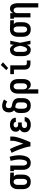

<svg xmlns="http://www.w3.org/2000/svg" viewBox="1988 -2808 1025 5040"><g transform="rotate(-90 2500.0 -287.5)"><path d="M249 8Q222 8 195.5 2.5Q169 -3 145.5 -16Q122 -29 104 -49.5Q86 -70 75 -95Q64 -120 59.5 -146.5Q55 -173 55 -200V-330Q55 -356 59 -381.5Q63 -407 73 -431Q83 -455 99.5 -475.5Q116 -496 138 -509.5Q160 -523 185 -530.5Q210 -538 236 -538Q239 -538 242.5 -538Q246 -538 250 -538L489 -530V-434L387 -437Q399 -428 409 -416Q419 -404 425.5 -390Q432 -376 434.5 -360.5Q437 -345 437 -330V-200Q437 -173 433 -147Q429 -121 418.5 -96.5Q408 -72 391 -51Q374 -30 351 -16.5Q328 -3 302 2.5Q276 8 249 8ZM249 -88Q261 -88 273.5 -92Q286 -96 295 -105Q304 -114 310 -125.5Q316 -137 319.5 -149.5Q323 -162 324 -174.5Q325 -187 325 -200V-330Q325 -348 322.5 -366.5Q320 -385 312 -401.5Q304 -418 289 -429.5Q274 -441 255 -442H250Q249 -442 247.5 -442Q246 -442 244 -442Q225 -442 208.5 -431Q192 -420 182.5 -403.5Q173 -387 170 -368Q167 -349 167 -330V-200Q167 -180 170.5 -160.5Q174 -141 184 -124.5Q194 -108 211.5 -98Q229 -88 249 -88Z M746 8Q720 8 694 2Q668 -4 646 -18Q624 -32 607.5 -53Q591 -74 581 -98Q571 -122 567 -148Q563 -174 563 -200V-434H528V-530H675V-200Q675 -182 677.5 -163.5Q680 -145 688 -128Q696 -111 711.5 -99.5Q727 -88 745 -88Q760 -88 773.5 -95.5Q787 -103 795.5 -115Q804 -127 810 -141Q816 -155 819.5 -169.5Q823 -184 825.5 -199Q828 -214 830 -228.5Q832 -243 832.5 -258Q833 -273 833 -288Q833 -347 823.5 -405.5Q814 -464 798 -521L905 -548Q924 -485 934.5 -420Q945 -355 945 -289Q945 -256 941 -222.5Q937 -189 928.5 -156.5Q920 -124 905.5 -93.5Q891 -63 867.5 -39Q844 -15 811.5 -3.5Q779 8 746 8Z M1175 0Q1175 -33 1167 -65Q1159 -97 1150.5 -128.5Q1142 -160 1132 -191Q1122 -222 1111 -253Q1100 -284 1088.5 -314.5Q1077 -345 1064.5 -375Q1052 -405 1038 -435Q1024 -465 1009 -494L1108 -538Q1152 -454 1186.5 -366Q1221 -278 1248 -188Q1262 -223 1275 -258.5Q1288 -294 1298.5 -330Q1309 -366 1317 -402.5Q1325 -439 1325 -477V-530H1437V-477Q1437 -435 1428 -394Q1419 -353 1407 -312.5Q1395 -272 1381 -232.5Q1367 -193 1351.5 -154Q1336 -115 1319.5 -76.5Q1303 -38 1286 0Z M1748 8Q1723 8 1699 5Q1675 2 1652 -6.5Q1629 -15 1609 -29Q1589 -43 1574.5 -62.5Q1560 -82 1553.5 -106Q1547 -130 1547 -154Q1547 -174 1551.5 -193Q1556 -212 1567 -228.5Q1578 -245 1593.5 -257Q1609 -269 1627 -277Q1612 -285 1599.5 -296.5Q1587 -308 1578.5 -322Q1570 -336 1566.5 -352.5Q1563 -369 1563 -386Q1563 -409 1569 -431Q1575 -453 1588 -471.5Q1601 -490 1619.5 -503Q1638 -516 1659 -524Q1680 -532 1702.5 -535Q1725 -538 1747 -538Q1770 -538 1792 -535Q1814 -532 1835 -524Q1856 -516 1874 -502.5Q1892 -489 1905 -470.5Q1918 -452 1924.5 -430Q1931 -408 1931 -386Q1931 -386 1931 -385.5Q1931 -385 1931 -384H1819Q1819 -384 1819 -384.5Q1819 -385 1819 -385Q1819 -398 1813 -410Q1807 -422 1796.5 -429.5Q1786 -437 1773 -439.5Q1760 -442 1747 -442Q1734 -442 1721 -439.5Q1708 -437 1697 -429.5Q1686 -422 1680.5 -409.5Q1675 -397 1675 -384Q1675 -384 1675 -384Q1675 -384 1675 -384Q1675 -384 1675 -384Q1675 -384 1675 -384Q1675 -370 1681 -357.5Q1687 -345 1698 -337Q1709 -329 1722.5 -326.5Q1736 -324 1750 -324H1806V-228H1750Q1734 -228 1717.5 -224.5Q1701 -221 1687.5 -212Q1674 -203 1666.5 -188Q1659 -173 1659 -157Q1659 -157 1659 -156.5Q1659 -156 1659 -156Q1659 -141 1666.5 -126Q1674 -111 1687 -102.5Q1700 -94 1716 -91Q1732 -88 1748 -88Q1763 -88 1778 -91Q1793 -94 1806 -102Q1819 -110 1827 -123.5Q1835 -137 1835 -152H1947Q1947 -128 1939.5 -104.5Q1932 -81 1918 -62Q1904 -43 1884 -29Q1864 -15 1841.5 -6.5Q1819 2 1795.5 5Q1772 8 1748 8Z M2250 8Q2223 8 2196 3Q2169 -2 2145.5 -15.5Q2122 -29 2104 -49.5Q2086 -70 2075 -94.5Q2064 -119 2059.5 -146Q2055 -173 2055 -200V-288Q2055 -309 2058.5 -329.5Q2062 -350 2071 -369Q2080 -388 2094 -404Q2108 -420 2125 -432Q2110 -443 2099.5 -458.5Q2089 -474 2082.5 -491.5Q2076 -509 2073 -527.5Q2070 -546 2070 -564Q2070 -587 2074.5 -610Q2079 -633 2088.5 -654.5Q2098 -676 2114 -693.5Q2130 -711 2150.5 -722Q2171 -733 2193.5 -738Q2216 -743 2240 -743Q2284 -743 2327 -729.5Q2370 -716 2409 -694L2355 -610Q2343 -617 2330.5 -623Q2318 -629 2305 -634.5Q2292 -640 2278 -643.5Q2264 -647 2250 -647Q2235 -647 2220.5 -641Q2206 -635 2197 -623Q2188 -611 2185 -596Q2182 -581 2182 -566Q2182 -548 2187.5 -530Q2193 -512 2208 -502Q2223 -492 2241 -489Q2259 -486 2276.5 -482.5Q2294 -479 2311.5 -474.5Q2329 -470 2345.5 -462.5Q2362 -455 2377 -445Q2392 -435 2404 -421.5Q2416 -408 2424.5 -392.5Q2433 -377 2438 -359.5Q2443 -342 2444 -324Q2445 -306 2445 -288V-200Q2445 -173 2440.5 -146Q2436 -119 2425 -94.5Q2414 -70 2396 -49.5Q2378 -29 2354.5 -15.5Q2331 -2 2304 3Q2277 8 2250 8ZM2250 -88Q2270 -88 2288 -97.5Q2306 -107 2316 -124Q2326 -141 2329.5 -160.5Q2333 -180 2333 -200V-288Q2333 -304 2330.5 -320.5Q2328 -337 2319.5 -351Q2311 -365 2297 -374Q2283 -383 2267.5 -387.5Q2252 -392 2235.5 -394.5Q2219 -397 2203 -400Q2203 -400 2203 -400Q2203 -400 2203 -400Q2192 -390 2185 -376.5Q2178 -363 2174 -348Q2170 -333 2168.5 -318Q2167 -303 2167 -288V-200Q2167 -180 2170.5 -160.5Q2174 -141 2184 -124Q2194 -107 2212 -97.5Q2230 -88 2250 -88Z M2563 205V-330Q2563 -357 2567 -383Q2571 -409 2581.5 -433.5Q2592 -458 2609 -479Q2626 -500 2649 -513.5Q2672 -527 2698 -532.5Q2724 -538 2751 -538Q2778 -538 2804.5 -532.5Q2831 -527 2854.5 -514Q2878 -501 2896 -480.5Q2914 -460 2925 -435Q2936 -410 2940.5 -383.5Q2945 -357 2945 -330V-200Q2945 -176 2942.5 -152Q2940 -128 2933 -105Q2926 -82 2914.5 -61Q2903 -40 2885 -24Q2867 -8 2844 0Q2821 8 2797 8Q2777 8 2757 2.5Q2737 -3 2721 -15.5Q2705 -28 2693.5 -45Q2682 -62 2675 -81V205ZM2751 -88Q2771 -88 2788.5 -98Q2806 -108 2816 -124.5Q2826 -141 2829.5 -160.5Q2833 -180 2833 -200V-330Q2833 -350 2829.5 -369.5Q2826 -389 2816 -405.5Q2806 -422 2788.5 -432Q2771 -442 2751 -442Q2739 -442 2726.5 -438Q2714 -434 2705 -425Q2696 -416 2690 -404.5Q2684 -393 2680.5 -380.5Q2677 -368 2676 -355.5Q2675 -343 2675 -330V-200Q2675 -187 2676 -174.5Q2677 -162 2680.5 -149.5Q2684 -137 2689.5 -125.5Q2695 -114 2704.5 -105Q2714 -96 2726 -92Q2738 -88 2751 -88Z M3349 0Q3328 0 3307.5 -3.5Q3287 -7 3268.5 -16Q3250 -25 3235 -40Q3220 -55 3210.5 -74Q3201 -93 3197.5 -113.5Q3194 -134 3194 -155V-434H3075V-530H3306V-155Q3306 -144 3307.5 -134Q3309 -124 3314.5 -115Q3320 -106 3329.5 -101Q3339 -96 3349 -96H3434V0ZM3235 -586 3180 -634 3315 -780 3385 -720Z M3720 8Q3695 8 3669.5 2Q3644 -4 3623 -18.5Q3602 -33 3587 -54.5Q3572 -76 3563 -100Q3554 -124 3550.5 -149Q3547 -174 3547 -200V-330Q3547 -356 3550.5 -381Q3554 -406 3563 -430Q3572 -454 3587 -475.5Q3602 -497 3623 -511.5Q3644 -526 3669.5 -532Q3695 -538 3720 -538Q3741 -538 3761 -530Q3781 -522 3796.5 -508Q3812 -494 3823.5 -476.5Q3835 -459 3844 -440Q3847 -463 3850.5 -485.5Q3854 -508 3857 -530H3951Q3937 -465 3924.5 -399.5Q3912 -334 3898 -268Q3913 -202 3926 -134.5Q3939 -67 3953 0H3859Q3856 -24 3852.5 -47.5Q3849 -71 3845 -94Q3836 -75 3824.5 -56.5Q3813 -38 3797.5 -23.5Q3782 -9 3762 -0.5Q3742 8 3720 8ZM3720 -88Q3734 -88 3746 -95.5Q3758 -103 3766.5 -114Q3775 -125 3780.5 -137.5Q3786 -150 3791 -162.5Q3796 -175 3799.5 -188.5Q3803 -202 3806.5 -215Q3810 -228 3812.5 -241.5Q3815 -255 3818 -269Q3815 -286 3811 -303.5Q3807 -321 3802 -338Q3797 -355 3791 -371.5Q3785 -388 3776 -403.5Q3767 -419 3752.5 -430.5Q3738 -442 3720 -442Q3708 -442 3697.5 -436Q3687 -430 3680 -420.5Q3673 -411 3669 -400Q3665 -389 3662.5 -377Q3660 -365 3659.5 -353.5Q3659 -342 3659 -330V-200Q3659 -188 3659.5 -176.5Q3660 -165 3662.5 -153Q3665 -141 3669 -130Q3673 -119 3680 -109.5Q3687 -100 3697.5 -94Q3708 -88 3720 -88Z M4249 8Q4222 8 4195.5 2.5Q4169 -3 4145.5 -16Q4122 -29 4104 -49.5Q4086 -70 4075 -95Q4064 -120 4059.5 -146.5Q4055 -173 4055 -200V-330Q4055 -356 4059 -381.5Q4063 -407 4073 -431Q4083 -455 4099.5 -475.5Q4116 -496 4138 -509.5Q4160 -523 4185 -530.5Q4210 -538 4236 -538Q4239 -538 4242.5 -538Q4246 -538 4250 -538L4489 -530V-434L4387 -437Q4399 -428 4409 -416Q4419 -404 4425.5 -390Q4432 -376 4434.5 -360.5Q4437 -345 4437 -330V-200Q4437 -173 4433 -147Q4429 -121 4418.5 -96.5Q4408 -72 4391 -51Q4374 -30 4351 -16.5Q4328 -3 4302 2.5Q4276 8 4249 8ZM4249 -88Q4261 -88 4273.5 -92Q4286 -96 4295 -105Q4304 -114 4310 -125.5Q4316 -137 4319.5 -149.5Q4323 -162 4324 -174.5Q4325 -187 4325 -200V-330Q4325 -348 4322.5 -366.5Q4320 -385 4312 -401.5Q4304 -418 4289 -429.5Q4274 -441 4255 -442H4250Q4249 -442 4247.5 -442Q4246 -442 4244 -442Q4225 -442 4208.5 -431Q4192 -420 4182.5 -403.5Q4173 -387 4170 -368Q4167 -349 4167 -330V-200Q4167 -180 4170.5 -160.5Q4174 -141 4184 -124.5Q4194 -108 4211.5 -98Q4229 -88 4249 -88Z M4825 205V-330Q4825 -343 4824 -355.5Q4823 -368 4819.5 -380Q4816 -392 4810.5 -403.5Q4805 -415 4796 -424Q4787 -433 4775 -437.5Q4763 -442 4750 -442Q4737 -442 4725 -437.5Q4713 -433 4704 -424Q4695 -415 4689.5 -403.5Q4684 -392 4680.5 -380Q4677 -368 4676 -355.5Q4675 -343 4675 -330V0H4563V-434H4528V-530H4675V-449Q4682 -468 4693.5 -485Q4705 -502 4721 -514.5Q4737 -527 4756.5 -532.5Q4776 -538 4796 -538Q4820 -538 4842.5 -530Q4865 -522 4882 -505.5Q4899 -489 4909.5 -467.5Q4920 -446 4926 -423.5Q4932 -401 4934.5 -377.5Q4937 -354 4937 -330V205Z"/></g></svg>

Font: Iosevka Slab
Style: Bold
Weight: 700
Monospace: yes
Designer: Belleve Invis
Foundry: Belleve Invis
Version: Version 11.1.1; ttfautohint (v1.8.3)